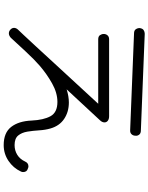

<svg xmlns="http://www.w3.org/2000/svg" viewBox="98 -815 804 1040"><g transform="rotate(90 500.0 -295.0)"><path d="M685 -598 161 -619Q145 -619 138.5 -628.5Q132 -638 132 -649Q134 -665 143 -671Q152 -677 163 -677L687 -656Q703 -656 710 -646Q717 -636 715 -626Q715 -614 707 -605.5Q699 -597 685 -598ZM766 87Q699 87 667.5 46.5Q636 6 633 -64Q630 -129 609.5 -166.5Q589 -204 532 -204Q483 -204 431.5 -175Q380 -146 336 -108Q319 -93 301.5 -76Q284 -59 257 -30Q230 -1 184 49Q172 59 161 59Q150 59 142 52Q131 43 131 31Q131 20 140 10Q144 6 169 -20.5Q194 -47 234 -90.5Q274 -134 324.5 -189Q375 -244 431 -304.5Q487 -365 542 -425H193Q177 -425 170.5 -434.5Q164 -444 164 -455Q164 -467 171.5 -475.5Q179 -484 193 -484H609Q625 -484 634 -477Q643 -470 643 -459Q643 -446 631 -434L464 -254Q502 -266 535 -266Q586 -266 624 -240.5Q662 -215 676 -166Q684 -138 686 -105Q688 -72 693 -41.5Q698 -11 714 8.5Q730 28 766 28Q795 28 818.5 13.5Q842 -1 855 -29Q863 -47 881 -47Q887 -47 893 -44Q912 -39 912 -18Q912 -12 909 -6Q890 35 851.5 61Q813 87 766 87Z"/></g></svg>

Font: Hachi Maru Pop
Style: Regular
Weight: 400
Designer: Nontynet
Foundry: Nontynet
Version: Version 1.300